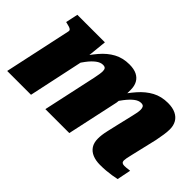

<svg xmlns="http://www.w3.org/2000/svg" viewBox="-78 -855 1163 1163"><g transform="rotate(45 504.0 -273.5)"><path d="M16 0H220L305 -398L297 -394L312 -541H76L59 -462L68 -460Q82 -457 92 -453.5Q102 -450 106.5 -445Q111 -440 109 -432ZM922 -227 949 -342Q955 -373 959 -399Q963 -425 963 -447Q963 -479 949.5 -502.5Q936 -526 909 -539Q882 -552 842 -552Q786 -552 742 -528.5Q698 -505 660.5 -462Q623 -419 587 -363L589 -301Q615 -342 638.5 -372.5Q662 -403 684 -420Q706 -437 727 -437Q743 -437 748.5 -428.5Q754 -420 754 -406Q754 -394 751.5 -379.5Q749 -365 744 -345L719 -239Q710 -200 704 -174Q698 -148 696 -131Q694 -114 694 -99Q694 -64 709 -41Q724 -18 751.5 -6.5Q779 5 816 5Q842 5 866 3Q890 1 912 -2.5Q934 -6 952 -10L970 -99Q965 -99 958 -98Q951 -97 942.5 -96Q934 -95 925 -95Q912 -95 905.5 -100Q899 -105 899 -118Q899 -125 901.5 -138.5Q904 -152 909.5 -174Q915 -196 922 -227ZM343 0H548L620 -333Q622 -344 623 -360.5Q624 -377 625 -395Q626 -413 626 -427.5Q626 -442 626 -449Q626 -481 613.5 -504Q601 -527 576 -539.5Q551 -552 512 -552Q456 -552 412.5 -528.5Q369 -505 332.5 -462Q296 -419 260 -363L262 -301Q288 -342 311 -372.5Q334 -403 356.5 -420Q379 -437 400 -437Q416 -437 421.5 -429.5Q427 -422 427 -408Q427 -397 424.5 -381.5Q422 -366 418 -346Z"/></g></svg>

Font: Roboto Serif ExtraBold
Style: Italic
Weight: 800
Italic angle: -10°
Version: Version 1.007